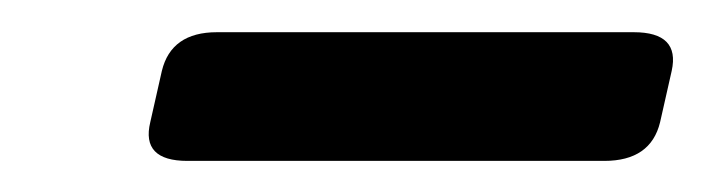

<svg xmlns="http://www.w3.org/2000/svg" viewBox="-20 -700 444 121"><path d="M98.1 -598.6Q68.8 -598.6 74.7 -623L82 -655.3Q87.9 -679.7 116.7 -679.7H379.4Q408.7 -679.7 403.3 -655.3L396 -623Q390.1 -598.6 360.8 -598.6Z"/></svg>

Font: Istok
Style: Bold Italic
Weight: 700
Italic angle: -13°
Designer: Andrey V. Panov
Foundry: Andrey V. Panov
Version: Version 1.0.3